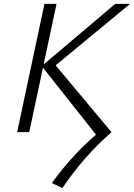

<svg xmlns="http://www.w3.org/2000/svg" viewBox="-20 -678 687 985"><path d="M300 287 246 261Q301 185 364.5 116.5Q428 48 505 -14L490 35L194 -339L571 -658H647L245 -326L253 -358L552 0Q479 64 416 136Q353 208 300 287ZM68 0 208 -658H270L130 0Z"/></svg>

Font: Ysabeau Infant Light
Style: Italic
Weight: 300
Italic angle: -12°
Designer: Christian Thalmann (Catharsis Fonts)
Version: Version 2.001;gftools[0.9.30]; featfreeze: ss01,ss02,lnum